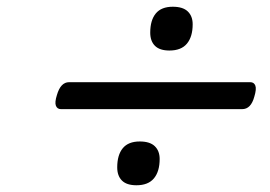

<svg xmlns="http://www.w3.org/2000/svg" viewBox="-20 -722 803 570"><path d="M161 -398Q150 -398 146 -408Q142 -418 149 -440Q160 -478 185 -478H723Q734 -478 738 -468Q742 -458 735 -435Q725 -398 699 -398ZM385 -172Q356 -172 342 -186Q328 -200 328 -225Q328 -262 344.5 -282Q361 -302 395 -302Q425 -302 439.5 -288Q454 -274 454 -250Q454 -213 437 -192.5Q420 -172 385 -172ZM483 -572Q454 -572 440 -586Q426 -600 426 -625Q426 -662 442.5 -682Q459 -702 493 -702Q523 -702 537.5 -688Q552 -674 552 -650Q552 -613 535 -592.5Q518 -572 483 -572Z"/></svg>

Font: Playwrite AU TAS
Style: Regular
Weight: 400
Designer: Veronika Burian, José Scaglione
Foundry: TypeTogether
Version: Version 1.002